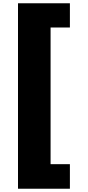

<svg xmlns="http://www.w3.org/2000/svg" viewBox="-20 -933 537 1173"><path d="M90 220H407V70H289V-765H407V-913H90Z"/></svg>

Font: Finlandica Black
Style: Regular
Weight: 900
Designer: Niklas Ekholm, Juho Hiilivirta, Jaakko Suomalainen
Foundry: Helsinki Type Studio
Version: Version 2.000;Glyphs 3.2 (3202)